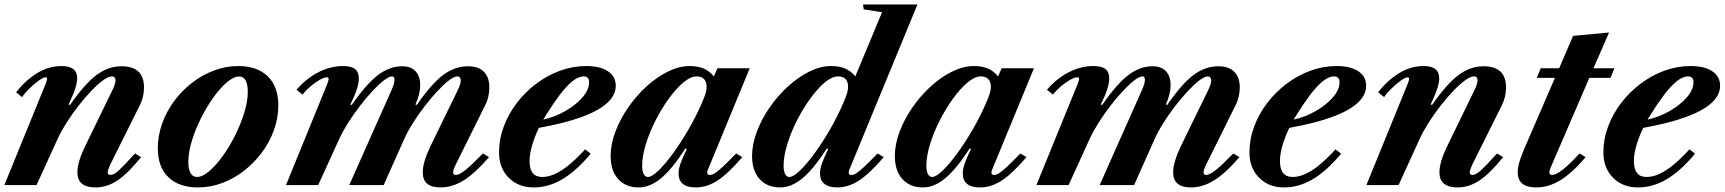

<svg xmlns="http://www.w3.org/2000/svg" viewBox="-26 -831 7743 862"><path d="M403 10.5Q321.5 10.5 321.5 -57Q321.5 -103.5 356.5 -175L479 -427Q486 -441.5 489.2 -451.8Q492.5 -462 492.5 -470Q492.5 -488 476.5 -488Q460.5 -488 435.8 -469.8Q411 -451.5 382.2 -421.2Q353.5 -391 324.8 -354Q296 -317 271.8 -278.5Q247.5 -240 232 -206L138 0H-6.5L179.5 -456Q185.5 -472.5 185.5 -476.5Q185.5 -484 178 -484Q169 -484 148.5 -469.5Q128 -455 106.8 -434.5Q85.5 -414 73 -395L46.5 -416.5Q86.5 -469 139.2 -501.8Q192 -534.5 251 -534.5Q320.5 -534.5 320.5 -479.5Q320.5 -461 312 -434.2Q303.5 -407.5 282 -361.5L288.5 -360Q354 -454 406.8 -493.8Q459.5 -533.5 519.5 -533.5Q620.5 -533.5 620.5 -438Q620.5 -395 600.5 -356L469 -92Q464 -81 460.8 -72Q457.5 -63 457.5 -57.5Q457.5 -45.5 470 -45.5Q485 -45.5 509 -67.5Q533 -89.5 580 -142L607.5 -125.5Q549 -53 501.8 -21.2Q454.5 10.5 403 10.5Z M862.5 10.5Q778 10.5 730.2 -35.2Q682.5 -81 682.5 -165Q682.5 -222 701.8 -276Q721 -330 755.5 -376.8Q790 -423.5 835.8 -459Q881.5 -494.5 934.8 -514.5Q988 -534.5 1044 -534.5Q1128.5 -534.5 1176 -488.5Q1223.5 -442.5 1223.5 -358Q1223.5 -302 1204.2 -248Q1185 -194 1150.5 -147.2Q1116 -100.5 1070.5 -65Q1025 -29.5 972 -9.5Q919 10.5 862.5 10.5ZM858.5 -36.5Q882.5 -36.5 912.8 -62Q943 -87.5 973.5 -129.8Q1004 -172 1029.5 -223Q1055 -274 1070.8 -325.5Q1086.5 -377 1086.5 -420.5Q1086.5 -451.5 1077 -469.5Q1067.5 -487.5 1047.5 -487.5Q1023.5 -487.5 993.2 -462Q963 -436.5 932.5 -394Q902 -351.5 876.5 -300.8Q851 -250 835.2 -198.2Q819.5 -146.5 819.5 -103.5Q819.5 -72.5 829.2 -54.5Q839 -36.5 858.5 -36.5Z M1951.5 10.5Q1872 10.5 1872 -57Q1872 -80.5 1880.8 -109.8Q1889.5 -139 1907 -175.5L2029.5 -427Q2044 -456.5 2042.5 -472.2Q2041 -488 2027.5 -488Q2013 -488 1989.2 -469.8Q1965.5 -451.5 1937.2 -421.2Q1909 -391 1880.5 -354Q1852 -317 1827.8 -278.5Q1803.5 -240 1788.5 -206L1696.5 0H1542L1732 -427Q1738.5 -442 1741.8 -452.8Q1745 -463.5 1745 -472.5Q1745 -488 1735 -488Q1720.5 -488 1697 -469.8Q1673.5 -451.5 1645.2 -421.2Q1617 -391 1588.8 -354Q1560.5 -317 1536.2 -278.5Q1512 -240 1496.5 -206L1402.5 0H1258L1444 -456Q1450 -472.5 1449.5 -478.2Q1449 -484 1441 -484Q1429.5 -484 1409.2 -472.5Q1389 -461 1368 -443.2Q1347 -425.5 1332 -406.5L1305.5 -428Q1348.5 -478.5 1403 -506.5Q1457.5 -534.5 1513.5 -534.5Q1551 -534.5 1568 -521Q1585 -507.5 1585 -478Q1585 -458 1575.8 -429.5Q1566.5 -401 1547 -361.5L1553.5 -360Q1618.5 -454 1670.8 -493.8Q1723 -533.5 1779 -533.5Q1819 -533.5 1839.8 -511Q1860.5 -488.5 1860.5 -448.5Q1860.5 -408 1839 -361.5L1845.5 -360Q1910 -454 1962.8 -493.8Q2015.5 -533.5 2075.5 -533.5Q2121.5 -533.5 2146.2 -509Q2171 -484.5 2171 -438Q2171 -417 2166 -396Q2161 -375 2151 -356L2020 -92Q2008.5 -69 2008.5 -57.2Q2008.5 -45.5 2020.5 -45.5Q2035.5 -45.5 2063.2 -67.5Q2091 -89.5 2142 -142L2169.5 -125.5Q2107 -53 2055.8 -21.2Q2004.5 10.5 1951.5 10.5Z M2370 10.5Q2301 10.5 2257.8 -33.2Q2214.5 -77 2214.5 -147Q2214.5 -206.5 2235.8 -263.2Q2257 -320 2294.5 -369Q2332 -418 2381.5 -455.2Q2431 -492.5 2488.2 -513.5Q2545.5 -534.5 2606 -534.5Q2668.5 -534.5 2703.5 -511Q2738.5 -487.5 2738.5 -446Q2738.5 -404 2700 -368.8Q2661.5 -333.5 2584.8 -305.5Q2508 -277.5 2393.5 -257Q2373.5 -215.5 2362.5 -177Q2351.5 -138.5 2351.5 -107.5Q2351.5 -36.5 2408 -36.5Q2435.5 -36.5 2464.8 -49.5Q2494 -62.5 2527.5 -89.8Q2561 -117 2601 -160.5L2626 -141Q2562 -64 2499.5 -26.8Q2437 10.5 2370 10.5ZM2413 -294Q2466.5 -306 2513.5 -333.2Q2560.5 -360.5 2589.8 -394.8Q2619 -429 2619 -461Q2619 -488 2594.5 -488Q2570.5 -488 2543 -465.5Q2515.5 -443 2486.2 -404Q2457 -365 2426.5 -316Z M2842 10.5Q2783 10.5 2749.2 -27.2Q2715.5 -65 2715.5 -130Q2715.5 -183.5 2737 -240.2Q2758.5 -297 2795 -349.5Q2831.5 -402 2877.5 -443.8Q2923.5 -485.5 2973.2 -510Q3023 -534.5 3070 -534.5Q3107 -534.5 3133 -523.5Q3159 -512.5 3179 -488L3195 -524.5H3340L3151.5 -67.5Q3147.5 -57.5 3150 -51.5Q3152.5 -45.5 3161 -45.5Q3171 -45.5 3183.8 -53.5Q3196.5 -61.5 3218.8 -82.2Q3241 -103 3279 -142L3306.5 -125.5Q3243 -51.5 3195.5 -20.5Q3148 10.5 3098 10.5Q3020.5 10.5 3020.5 -52.5Q3020.5 -73 3029.5 -98Q3038.5 -123 3057.5 -162.5L3051 -164Q2990.5 -70.5 2941 -30Q2891.5 10.5 2842 10.5ZM2883 -36.5Q2900.5 -36.5 2930.5 -65.5Q2960.5 -94.5 2995.8 -142.8Q3031 -191 3065.2 -250Q3099.5 -309 3125 -368.5Q3138 -398 3142.2 -413.2Q3146.5 -428.5 3146.5 -441Q3146.5 -464 3134.8 -476Q3123 -488 3101 -488Q3074.5 -488 3042 -460.8Q3009.5 -433.5 2977 -388.8Q2944.5 -344 2917.2 -290.5Q2890 -237 2873.5 -183.5Q2857 -130 2857 -86.5Q2857 -63.5 2863.8 -50Q2870.5 -36.5 2883 -36.5Z M3477 10.5Q3418 10.5 3384.2 -27.2Q3350.5 -65 3350.5 -130Q3350.5 -183.5 3372 -240.2Q3393.5 -297 3430 -349.5Q3466.5 -402 3512.5 -443.8Q3558.5 -485.5 3608.2 -510Q3658 -534.5 3705 -534.5Q3742 -534.5 3768 -523.5Q3794 -512.5 3814 -488L3934 -776L3852 -789L3848.5 -811H4093L3786.5 -67.5Q3783 -57.5 3785.2 -51.5Q3787.5 -45.5 3796 -45.5Q3806 -45.5 3818.8 -53.5Q3831.5 -61.5 3853.8 -82.2Q3876 -103 3914 -142L3941.5 -125.5Q3878 -51.5 3830.5 -20.5Q3783 10.5 3733 10.5Q3695 10.5 3675.2 -5.5Q3655.5 -21.5 3655.5 -52.5Q3655.5 -73 3664.5 -98Q3673.5 -123 3692.5 -162.5L3686 -164Q3625.5 -70.5 3576 -30Q3526.5 10.5 3477 10.5ZM3518 -36.5Q3535.5 -36.5 3565.8 -65.5Q3596 -94.5 3631.2 -142.8Q3666.5 -191 3700.5 -250Q3734.5 -309 3760 -368.5Q3773 -398 3777.2 -413.2Q3781.5 -428.5 3781.5 -441Q3781.5 -488 3736 -488Q3709.5 -488 3677 -460.8Q3644.5 -433.5 3612 -388.8Q3579.5 -344 3552.2 -290.5Q3525 -237 3508.5 -183.5Q3492 -130 3492 -86.5Q3492 -63.5 3498.8 -50Q3505.5 -36.5 3518 -36.5Z M4118 10.5Q4059 10.5 4025.2 -27.2Q3991.5 -65 3991.5 -130Q3991.5 -183.5 4013 -240.2Q4034.5 -297 4071 -349.5Q4107.5 -402 4153.5 -443.8Q4199.5 -485.5 4249.2 -510Q4299 -534.5 4346 -534.5Q4383 -534.5 4409 -523.5Q4435 -512.5 4455 -488L4471 -524.5H4616L4427.5 -67.5Q4423.5 -57.5 4426 -51.5Q4428.5 -45.5 4437 -45.5Q4447 -45.5 4459.8 -53.5Q4472.5 -61.5 4494.8 -82.2Q4517 -103 4555 -142L4582.5 -125.5Q4519 -51.5 4471.5 -20.5Q4424 10.5 4374 10.5Q4296.5 10.5 4296.5 -52.5Q4296.5 -73 4305.5 -98Q4314.5 -123 4333.5 -162.5L4327 -164Q4266.5 -70.5 4217 -30Q4167.5 10.5 4118 10.5ZM4159 -36.5Q4176.5 -36.5 4206.5 -65.5Q4236.5 -94.5 4271.8 -142.8Q4307 -191 4341.2 -250Q4375.5 -309 4401 -368.5Q4414 -398 4418.2 -413.2Q4422.5 -428.5 4422.5 -441Q4422.5 -464 4410.8 -476Q4399 -488 4377 -488Q4350.5 -488 4318 -460.8Q4285.5 -433.5 4253 -388.8Q4220.5 -344 4193.2 -290.5Q4166 -237 4149.5 -183.5Q4133 -130 4133 -86.5Q4133 -63.5 4139.8 -50Q4146.5 -36.5 4159 -36.5Z M5320.5 10.5Q5241 10.5 5241 -57Q5241 -80.5 5249.8 -109.8Q5258.5 -139 5276 -175.5L5398.5 -427Q5413 -456.5 5411.5 -472.2Q5410 -488 5396.5 -488Q5382 -488 5358.2 -469.8Q5334.5 -451.5 5306.2 -421.2Q5278 -391 5249.5 -354Q5221 -317 5196.8 -278.5Q5172.5 -240 5157.5 -206L5065.5 0H4911L5101 -427Q5107.5 -442 5110.8 -452.8Q5114 -463.5 5114 -472.5Q5114 -488 5104 -488Q5089.5 -488 5066 -469.8Q5042.5 -451.5 5014.2 -421.2Q4986 -391 4957.8 -354Q4929.5 -317 4905.2 -278.5Q4881 -240 4865.5 -206L4771.5 0H4627L4813 -456Q4819 -472.5 4818.5 -478.2Q4818 -484 4810 -484Q4798.5 -484 4778.2 -472.5Q4758 -461 4737 -443.2Q4716 -425.5 4701 -406.5L4674.5 -428Q4717.5 -478.5 4772 -506.5Q4826.5 -534.5 4882.5 -534.5Q4920 -534.5 4937 -521Q4954 -507.5 4954 -478Q4954 -458 4944.8 -429.5Q4935.5 -401 4916 -361.5L4922.5 -360Q4987.5 -454 5039.8 -493.8Q5092 -533.5 5148 -533.5Q5188 -533.5 5208.8 -511Q5229.5 -488.5 5229.5 -448.5Q5229.5 -408 5208 -361.5L5214.5 -360Q5279 -454 5331.8 -493.8Q5384.5 -533.5 5444.5 -533.5Q5490.5 -533.5 5515.2 -509Q5540 -484.5 5540 -438Q5540 -417 5535 -396Q5530 -375 5520 -356L5389 -92Q5377.5 -69 5377.5 -57.2Q5377.5 -45.5 5389.5 -45.5Q5404.5 -45.5 5432.2 -67.5Q5460 -89.5 5511 -142L5538.5 -125.5Q5476 -53 5424.8 -21.2Q5373.5 10.5 5320.5 10.5Z M5739 10.5Q5670 10.5 5626.8 -33.2Q5583.5 -77 5583.5 -147Q5583.5 -206.5 5604.8 -263.2Q5626 -320 5663.5 -369Q5701 -418 5750.5 -455.2Q5800 -492.5 5857.2 -513.5Q5914.5 -534.5 5975 -534.5Q6037.5 -534.5 6072.5 -511Q6107.5 -487.5 6107.5 -446Q6107.5 -404 6069 -368.8Q6030.5 -333.5 5953.8 -305.5Q5877 -277.5 5762.5 -257Q5742.5 -215.5 5731.5 -177Q5720.5 -138.5 5720.5 -107.5Q5720.5 -36.5 5777 -36.5Q5804.5 -36.5 5833.8 -49.5Q5863 -62.5 5896.5 -89.8Q5930 -117 5970 -160.5L5995 -141Q5931 -64 5868.5 -26.8Q5806 10.5 5739 10.5ZM5782 -294Q5835.5 -306 5882.5 -333.2Q5929.5 -360.5 5958.8 -394.8Q5988 -429 5988 -461Q5988 -488 5963.5 -488Q5939.5 -488 5912 -465.5Q5884.5 -443 5855.2 -404Q5826 -365 5795.5 -316Z M6518 10.5Q6436.5 10.5 6436.5 -57Q6436.5 -103.5 6471.5 -175L6594 -427Q6601 -441.5 6604.2 -451.8Q6607.5 -462 6607.5 -470Q6607.5 -488 6591.5 -488Q6575.5 -488 6550.8 -469.8Q6526 -451.5 6497.2 -421.2Q6468.5 -391 6439.8 -354Q6411 -317 6386.8 -278.5Q6362.5 -240 6347 -206L6253 0H6108.5L6294.5 -456Q6300.5 -472.5 6300.5 -476.5Q6300.5 -484 6293 -484Q6284 -484 6263.5 -469.5Q6243 -455 6221.8 -434.5Q6200.5 -414 6188 -395L6161.5 -416.5Q6201.5 -469 6254.2 -501.8Q6307 -534.5 6366 -534.5Q6435.5 -534.5 6435.5 -479.5Q6435.5 -461 6427 -434.2Q6418.5 -407.5 6397 -361.5L6403.5 -360Q6469 -454 6521.8 -493.8Q6574.5 -533.5 6634.5 -533.5Q6735.5 -533.5 6735.5 -438Q6735.5 -395 6715.5 -356L6584 -92Q6579 -81 6575.8 -72Q6572.5 -63 6572.5 -57.5Q6572.5 -45.5 6585 -45.5Q6600 -45.5 6624 -67.5Q6648 -89.5 6695 -142L6722.5 -125.5Q6664 -53 6616.8 -21.2Q6569.5 10.5 6518 10.5Z M6871.5 10.5Q6788 10.5 6788 -57Q6788 -70.5 6791.2 -86.8Q6794.5 -103 6802.2 -124.5Q6810 -146 6822.5 -175L6955 -481.5H6873.5L6891 -524.5H6974L7036.5 -670L7198 -685L7128 -524.5H7222L7204.5 -481.5H7109.5L6941.5 -92Q6938 -84 6935.8 -78.5Q6933.5 -73 6932.2 -69.2Q6931 -65.5 6930.5 -62.8Q6930 -60 6930 -57.5Q6930 -45.5 6942 -45.5Q6959.5 -45.5 6989.5 -68.8Q7019.5 -92 7065.5 -142L7093 -125.5Q7032.5 -54.5 6979.5 -22Q6926.5 10.5 6871.5 10.5Z M7328 10.5Q7259 10.5 7215.8 -33.2Q7172.5 -77 7172.5 -147Q7172.5 -206.5 7193.8 -263.2Q7215 -320 7252.5 -369Q7290 -418 7339.5 -455.2Q7389 -492.5 7446.2 -513.5Q7503.5 -534.5 7564 -534.5Q7626.5 -534.5 7661.5 -511Q7696.5 -487.5 7696.5 -446Q7696.5 -404 7658 -368.8Q7619.5 -333.5 7542.8 -305.5Q7466 -277.5 7351.5 -257Q7331.5 -215.5 7320.5 -177Q7309.5 -138.5 7309.5 -107.5Q7309.5 -36.5 7366 -36.5Q7393.5 -36.5 7422.8 -49.5Q7452 -62.5 7485.5 -89.8Q7519 -117 7559 -160.5L7584 -141Q7520 -64 7457.5 -26.8Q7395 10.5 7328 10.5ZM7371 -294Q7424.5 -306 7471.5 -333.2Q7518.5 -360.5 7547.8 -394.8Q7577 -429 7577 -461Q7577 -488 7552.5 -488Q7528.5 -488 7501 -465.5Q7473.5 -443 7444.2 -404Q7415 -365 7384.5 -316Z"/></svg>

Font: Libre Caslon Text
Style: Italic
Weight: 400
Italic angle: -22.583°
Designer: Pablo Impallari, Rodrigo Fuenzalida, Katja Schimmel
Foundry: Pablo Impallari, Rodrigo Fuenzalida
Version: Version 2.000